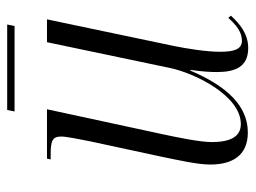

<svg xmlns="http://www.w3.org/2000/svg" viewBox="-106 -578 694 521"><g transform="rotate(-90 240.5 -317.0)"><path d="M199 -624H431L435 -644H203ZM371 10C410 10 437 -13 459 -37L453 -44C434 -23 415 -7 391 -7C367 -7 361 -30 361 -67C361 -102 369 -154 377 -193L449 -536H387L317 -202C303 -135 242 -10 165 -10C132 -10 116 -36 116 -89C116 -120 128 -179 137 -221L205 -536H71L69 -526H83C120 -526 131 -521 131 -497C131 -484 124 -449 118 -419L76 -224C68 -184 55 -129 55 -93C55 -35 78 9 142 9C212 9 266 -44 310 -147H312C307 -115 306 -91 306 -75C306 -25 320 10 371 10Z"/></g></svg>

Font: Noto Serif Display Condensed Light
Style: Italic
Weight: 300
Width: 3
Italic angle: -12°
Designer: Monotype Design Team
Foundry: Monotype Imaging Inc.
Version: Version 2.009